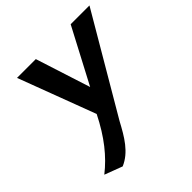

<svg xmlns="http://www.w3.org/2000/svg" viewBox="-190 -624 997 997"><g transform="rotate(-45 308.5 -125.5)"><path d="M50 194 148 231C221 200 262 130 303 53L617 -482H479L320 -180L223 -482H85L245 -57C188 57 125 135 50 194Z"/></g></svg>

Font: Bluebird
Style: NrwObl
Weight: 400
Designer: Jasper
Foundry: Cannot Into Space Fonts
Version: Version 0.98